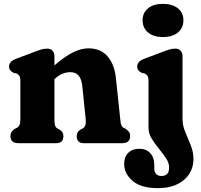

<svg xmlns="http://www.w3.org/2000/svg" viewBox="-20 -742 1040 995"><path d="M262 -450V-403Q316 -450 358.5 -470.8Q401 -491.5 438.5 -491.5Q502 -491.5 537.8 -449.5Q573.5 -407.5 580.5 -338.5L603 -126Q605 -103 608.5 -93.8Q612 -84.5 620 -80L630.5 -75Q642 -67 648.2 -58.5Q654.5 -50 654.5 -37Q654.5 0 613.5 0H414.5Q377.5 0 377.5 -37Q377.5 -58 396.5 -70L408 -76Q416.5 -80.5 421.2 -90.5Q426 -100.5 424 -126L406.5 -295.5Q402.5 -332 387.8 -350Q373 -368 343.5 -368Q325 -368 305.2 -360.5Q285.5 -353 263.5 -333L262 -332V-126Q262 -100.5 265.8 -90.5Q269.5 -80.5 278.5 -76L289.5 -70Q308.5 -58 308.5 -37Q308.5 0 271.5 0H75Q34 0 34 -37Q34 -60 57.5 -75L68.5 -80Q76.5 -84.5 81 -93.8Q85.5 -103 85.5 -126V-321.5Q85.5 -342 80 -349.5Q74.5 -357 65.5 -361.5L50.5 -364.5Q40 -370 33.5 -377.5Q27 -385 27 -397.5Q27 -423.5 62.5 -437L158 -473Q180 -481.5 194.8 -485.8Q209.5 -490 225.5 -490Q242.5 -490 252.2 -479Q262 -468 262 -450ZM824.5 -550Q776 -550 747.5 -573.5Q719 -597 719 -637Q719 -676 747.5 -699Q776 -722 824.5 -722Q873 -722 901.8 -699Q930.5 -676 930.5 -637Q930.5 -597 901.8 -573.5Q873 -550 824.5 -550ZM926 -122Q926 -91.5 940.2 -57.8Q954.5 -24 968.5 11Q982.5 46 982.5 81Q982.5 149 932.5 191Q882.5 233 798 233Q710.5 233 667 195.2Q623.5 157.5 623.5 108.5Q623.5 70 645 49.5Q666.5 29 702 29Q738 29 758.8 51.8Q779.5 74.5 779.5 111V128.5Q779.5 170 817.5 170Q856.5 169.5 856.5 126Q856.5 102 840.2 77.8Q824 53.5 803 28Q782 2.5 765.8 -24.2Q749.5 -51 749.5 -80V-321.5Q749.5 -342 744 -349.5Q738.5 -357 729.5 -361.5L714.5 -364.5Q704 -369.5 697.5 -377.2Q691 -385 691 -397.5Q691 -423.5 726.5 -437L822 -473Q844 -481.5 858.8 -485.8Q873.5 -490 889.5 -490Q906.5 -490 916.2 -479Q926 -468 926 -450Z"/></svg>

Font: Fraunces 9pt S100
Style: Bold
Weight: 700
Version: Version 1.000; ttfautohint (v1.8.3)